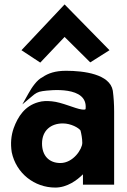

<svg xmlns="http://www.w3.org/2000/svg" viewBox="-20 -825 574 868"><path d="M172 -476C147 -464 124 -430 109 -403L81 -353L125 -390C140 -403 151 -410 172 -413C206 -418 378 -438 367 -333C367 -331 366 -328 350 -330C319 -334 260 -363 214 -367C192 -369 173 -369 153 -363C92 -346 61 -298 42 -246C30 -212 27 -176 33 -137C53 -41 136 23 230 23C284 23 329 -11 355 -37V10H496V-320C496 -354 494 -384 490 -415C477 -490 359 -505 279 -505C230 -505 198 -494 172 -476ZM253 -88C202 -88 170 -121 170 -176C170 -236 211 -267 264 -267C301 -267 336 -247 344 -235C348 -219 352 -198 352 -179C352 -151 311 -88 253 -88ZM77 -598 162 -542 272 -658 388 -543 475 -598 272 -805Z"/></svg>

Font: Bluebird
Style: SfBdNrw
Weight: 700
Designer: Jasper
Foundry: Cannot Into Space Fonts
Version: Version 0.98